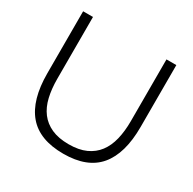

<svg xmlns="http://www.w3.org/2000/svg" viewBox="-177 -990 1185 1181"><g transform="rotate(30 416.0 -400.0)"><path d="M747 -370Q747 -182 666.5 -86Q586 10 417 10Q247 10 166 -85.5Q85 -181 85 -370V-810H155V-371Q155 -300 168.5 -242Q182 -184 213 -143Q244 -102 294 -79.5Q344 -57 416 -57Q488 -57 537.5 -79.5Q587 -102 618 -143Q649 -184 663 -242Q677 -300 677 -371V-810H747Z"/></g></svg>

Font: TypoPRO Sinkin Sans
Style: 300 Light
Weight: 300
Designer: Keith Bates
Foundry: K-Type
Version: Sinkin Sans (version 1.0)  by Keith Bates   •   © 2014   www